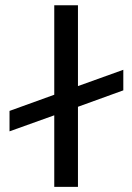

<svg xmlns="http://www.w3.org/2000/svg" viewBox="-20 -728 515 748"><path d="M191.4 -278.8 17.1 -216.3V-295.9L191.4 -358.9V-707.5H283.7V-392.6L460.4 -456.1V-376L283.7 -312V0H191.4Z"/></svg>

Font: Shanti
Style: Regular
Weight: 400
Designer: vernon adams
Foundry: vernon adams
Version: Version 1.000